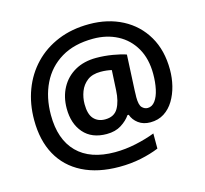

<svg xmlns="http://www.w3.org/2000/svg" viewBox="-113 -841 1123 1054"><g transform="rotate(-15 449.0 -314.0)"><path d="M845 -358Q845 -311 834 -266.5Q823 -222 801 -185.5Q779 -149 745.5 -127.5Q712 -106 667 -106Q627 -106 599.5 -126.5Q572 -147 562 -177H555Q536 -149 502 -127.5Q468 -106 419 -106Q334 -106 288 -159Q242 -212 242 -298Q242 -364 270 -415.5Q298 -467 349 -496Q400 -525 470 -525Q516 -525 563.5 -517Q611 -509 638 -499L628 -295Q628 -282 627.5 -272.5Q627 -263 627 -260Q627 -215 641 -200.5Q655 -186 673 -186Q698 -186 715.5 -209.5Q733 -233 741.5 -272.5Q750 -312 750 -359Q750 -445 715 -506Q680 -567 619 -599Q558 -631 481 -631Q373 -631 299 -586.5Q225 -542 187 -464Q149 -386 149 -286Q149 -147 223 -72.5Q297 2 437 2Q496 2 556.5 -11Q617 -24 666 -43V43Q620 62 562.5 74Q505 86 440 86Q318 86 231 42Q144 -2 98.5 -84.5Q53 -167 53 -283Q53 -375 82.5 -453.5Q112 -532 168 -590.5Q224 -649 303 -681.5Q382 -714 480 -714Q586 -714 668.5 -671Q751 -628 798 -548Q845 -468 845 -358ZM343 -296Q343 -238 367 -212Q391 -186 431 -186Q483 -186 505 -224.5Q527 -263 530 -325L536 -438Q524 -441 508 -443Q492 -445 474 -445Q426 -445 397.5 -423Q369 -401 356 -367Q343 -333 343 -296Z"/></g></svg>

Font: Noto Sans Sora Sompeng Semi
Style: Bold
Weight: 700
Designer: Monotype Design Team. David Williams.
Foundry: Monotype Imaging Inc.
Version: Version 2.101; ttfautohint (v1.8.4.7-5d5b)